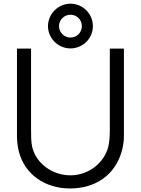

<svg xmlns="http://www.w3.org/2000/svg" viewBox="-20 -1016 771 1051"><path d="M365.6 -995.8C299 -995.8 242.7 -940.6 242.7 -872.9C242.7 -805.2 299 -751 365.6 -751C433.3 -751 488.5 -805.2 488.5 -872.9C488.5 -940.6 433.3 -995.8 365.6 -995.8ZM365.6 -935.4C401 -935.4 428.1 -907.3 428.1 -872.9C428.1 -838.5 401 -810.4 365.6 -810.4C331.2 -810.4 303.1 -838.5 303.1 -872.9C303.1 -907.3 331.2 -935.4 365.6 -935.4ZM658.3 -750H581.2V-306.2C581.2 -270.8 579.2 -241.7 572.9 -213.5C551 -125 465.6 -56.3 365.6 -56.3C267.7 -56.3 178.1 -119.8 156.2 -211.5C150 -239.6 150 -271.9 150 -306.2V-750H72.9V-269.8C72.9 -245.8 76 -214.6 83.3 -186.5C114.6 -62.5 226 16.7 365.6 15.6C501 14.6 606.2 -55.2 644.8 -182.3C653.1 -210.4 658.3 -242.7 658.3 -269.8Z"/></svg>

Font: Manrope3
Style: Regular
Weight: 400
Width: 4
Designer: Mikhail Sharanda
Foundry: Mikhail Sharanda
Version: Version 3.000;PS 003.000;hotconv 1.0.88;makeotf.lib2.5.64775